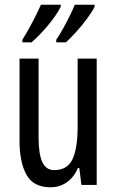

<svg xmlns="http://www.w3.org/2000/svg" viewBox="-20 -786 496 816"><path d="M391 -537V0H326L317 -72H311Q294 -32 263.5 -11Q233 10 195 10Q122 10 92.5 -43.5Q63 -97 63 -187V-537H144V-202Q144 -131 160 -97Q176 -63 210 -63Q266 -63 288 -109Q310 -155 310 -251V-537ZM382 -757Q371 -735 349.5 -706Q328 -677 303.5 -650Q279 -623 260 -606H219V-617Q234 -639 250 -668Q266 -697 279 -724Q292 -751 298 -766H382ZM238 -757Q221 -723 185.5 -680Q150 -637 114 -606H75V-617Q90 -641 105.5 -669Q121 -697 134 -723.5Q147 -750 154 -766H238Z"/></svg>

Font: Noto Sans Khmer ExtraCondensed
Style: Regular
Weight: 400
Width: 2
Designer: Danh Hong and the Monotype Design Team
Foundry: Monotype Imaging Inc.
Version: Version 2.004; ttfautohint (v1.8.4.7-5d5b)